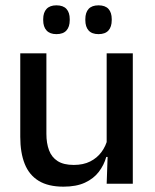

<svg xmlns="http://www.w3.org/2000/svg" viewBox="-20 -689 580 720"><path d="M56 -489H154V-187Q154 -152 163.8 -125.8Q173.5 -99.5 196 -85Q218.5 -70.5 256.5 -70.5Q292.5 -70.5 318.2 -83.5Q344 -96.5 360.5 -118.8Q377 -141 383.5 -168.5L399.5 -100.5H378.5Q370 -70 350.5 -44.5Q331 -19 298.5 -4Q266 11 218 11Q161 11 125.2 -10.8Q89.5 -32.5 72.8 -74.2Q56 -116 56 -176ZM380 -489H478V0H380L384 -114.5L380 -120.5ZM191.5 -561Q167 -561 154.5 -574.8Q142 -588.5 142 -613.5V-617Q142 -642 154.5 -655.5Q167 -669 191.5 -669Q217 -669 229.2 -655.5Q241.5 -642 241.5 -617V-613.5Q241.5 -588.5 229.2 -574.8Q217 -561 191.5 -561ZM349.5 -561Q324.5 -561 312.2 -574.8Q300 -588.5 300 -613.5V-617Q300 -642 312.2 -655.5Q324.5 -669 349.5 -669Q374.5 -669 386.8 -655.5Q399 -642 399 -617V-613.5Q399 -588.5 386.8 -574.8Q374.5 -561 349.5 -561Z"/></svg>

Font: Anek Devanagari Medium
Style: Regular
Weight: 500
Designer: Kailash Malviya (Devanagari) & Yesha Goshar (Latin)
Foundry: Ek Type
Version: Version 1.003